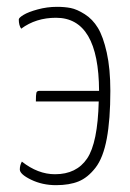

<svg xmlns="http://www.w3.org/2000/svg" viewBox="-20 -531 380 562"><path d="M35 -474Q35 -479 49 -487.5Q63 -496 90.5 -503.5Q118 -511 147 -511Q169 -511 187 -507.5Q205 -504 228 -489.5Q251 -475 266.5 -449.5Q282 -424 292.5 -377Q303 -330 303 -265Q303 -181 292.5 -125Q282 -69 259.5 -40Q237 -11 210 0Q183 11 144 11Q104 11 71 -5Q38 -21 38 -35Q38 -47 44 -58Q91 -21 141 -21Q204 -21 235 -67Q266 -113 269 -234H85Q85 -254 86.5 -259.5Q88 -265 95 -265H270Q269 -479 144 -479Q85 -479 42 -447Q35 -457 35 -474Z"/></svg>

Font: Yanone Kaffeesatz Thin
Style: Regular
Weight: 250
Designer: Yanone (Cyrillic: Daniel Pouzeot)
Foundry: Yanone
Version: Version 1.003;PS 001.003;hotconv 1.0.88;makeotf.lib2.5.64775